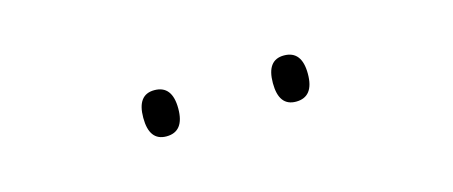

<svg xmlns="http://www.w3.org/2000/svg" viewBox="-23 -802 588 249"><g transform="rotate(-15 270.5 -678.0)"><path d="M333 -678Q333 -647 356 -647Q380 -647 380 -678Q380 -709 356 -709Q333 -709 333 -678ZM159 -678Q159 -647 182 -647Q206 -647 206 -678Q206 -709 182 -709Q159 -709 159 -678Z"/></g></svg>

Font: Noto Sans Display Thin
Style: Regular
Weight: 250
Designer: Monotype Design Team
Foundry: Monotype Imaging Inc.
Version: Version 1.900